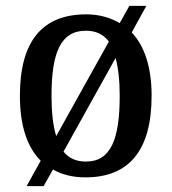

<svg xmlns="http://www.w3.org/2000/svg" viewBox="-20 -596 586 656"><path d="M119 -47 71 40H129L161 -17C192 1 229 10 272 10C420 10 498 -81 498 -269C498 -368 473 -440 430 -485L480 -576H422L389 -517C357 -536 318 -547 275 -547C125 -547 48 -456 48 -269C48 -166 73 -93 119 -47ZM352 -454 172 -131C161 -167 156 -213 156 -269C156 -417 188 -491 273 -491C308 -491 333 -479 352 -454ZM274 -44C239 -44 215 -56 197 -78L375 -398C384 -364 389 -321 389 -269C389 -121 359 -44 274 -44Z"/></svg>

Font: Noto Serif Lao SemiCondensed Medium
Style: Regular
Weight: 500
Width: 4
Designer: Monotype Design Team
Foundry: Monotype Imaging Inc.
Version: Version 2.003